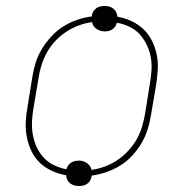

<svg xmlns="http://www.w3.org/2000/svg" viewBox="-20 -581 640 642"><path d="M244 41Q236 41 228.5 39Q221 37 214.5 32Q208 27 205 20Q202 13 201 5Q177 1 154 -9.5Q131 -20 113.5 -36.5Q96 -53 85.5 -75Q75 -97 70 -121.5Q65 -146 66 -171.5Q67 -197 72 -223L88 -323Q92 -348 99.5 -372Q107 -396 120.5 -418Q134 -440 152 -459.5Q170 -479 191.5 -492.5Q213 -506 237.5 -514.5Q262 -523 287 -526V-529Q288 -536 292 -542.5Q296 -549 302 -553.5Q308 -558 315.5 -559.5Q323 -561 330 -561Q338 -561 345.5 -559Q353 -557 359 -552Q365 -547 368.5 -540Q372 -533 373 -525Q397 -521 419.5 -510.5Q442 -500 459.5 -483.5Q477 -467 488 -445Q499 -423 504 -398.5Q509 -374 507.5 -348.5Q506 -323 502 -297L485 -197Q481 -172 473.5 -148Q466 -124 453 -102Q440 -80 422 -60.5Q404 -41 382 -27.5Q360 -14 335.5 -5.5Q311 3 287 6L286 9Q285 16 281.5 22.5Q278 29 271.5 33.5Q265 38 258 39.5Q251 41 244 41ZM286 -13Q308 -16 330 -24Q352 -32 371.5 -45Q391 -58 407.5 -75.5Q424 -93 436 -113.5Q448 -134 454.5 -156Q461 -178 465 -200L481 -300Q485 -323 486.5 -346Q488 -369 484 -390.5Q480 -412 470.5 -431.5Q461 -451 447 -466.5Q433 -482 413 -491.5Q393 -501 371 -505Q369 -499 365.5 -493Q362 -487 356 -483Q350 -479 343.5 -477.5Q337 -476 330 -476Q315 -476 302.5 -484.5Q290 -493 288 -507Q265 -504 243.5 -496Q222 -488 202 -475Q182 -462 165.5 -444.5Q149 -427 137.5 -406.5Q126 -386 119 -364Q112 -342 109 -320L92 -220Q88 -197 87 -174Q86 -151 90 -129.5Q94 -108 103 -88.5Q112 -69 126.5 -53.5Q141 -38 161 -28.5Q181 -19 202 -15Q204 -21 207.5 -27Q211 -33 217.5 -37Q224 -41 230.5 -42.5Q237 -44 244 -44Q259 -44 271 -35.5Q283 -27 286 -13Z"/></svg>

Font: Iosevka Aile Thin Oblique
Style: Regular
Weight: 100
Italic angle: -9°
Designer: Belleve Invis
Foundry: Belleve Invis
Version: Version 31.1.0; ttfautohint (v1.8.4)